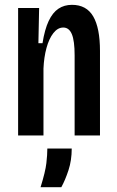

<svg xmlns="http://www.w3.org/2000/svg" viewBox="-20 -561 485 795"><path d="M55 0V-344V-528H142L139 -382H156Q165 -439 181.5 -474Q198 -509 222 -525Q246 -541 278 -541Q338 -541 366 -493Q394 -445 394 -350V0H289V-332Q289 -392 277.5 -419.5Q266 -447 242 -447Q219 -447 201 -424Q183 -401 172.5 -362.5Q162 -324 160 -277V0ZM148 214Q168 150 172 114.5Q176 79 176 54H277Q277 103 263.5 144Q250 185 234 214Z"/></svg>

Font: Bricolage Grotesque 24pt Condensed Medium
Style: Regular
Weight: 500
Width: 3
Designer: Mathieu Triay
Foundry: Atelier Triay
Version: Version 1.001;gftools[0.9.33.dev8+g029e19f]